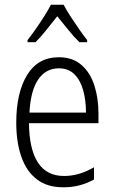

<svg xmlns="http://www.w3.org/2000/svg" viewBox="-20 -785 485 815"><path d="M230 -542Q288 -542 325.5 -509.5Q363 -477 380.5 -422.5Q398 -368 398 -303V-262H103Q104 -152 141 -95Q178 -38 252 -38Q316 -38 379 -75V-23Q350 -7 318 1.5Q286 10 248 10Q180 10 136 -24Q92 -58 70.5 -120Q49 -182 49 -264Q49 -391 95 -466.5Q141 -542 230 -542ZM230 -495Q175 -495 142.5 -448Q110 -401 105 -307H345Q345 -359 333 -402Q321 -445 295.5 -470Q270 -495 230 -495ZM250 -765Q262 -742 280.5 -713.5Q299 -685 318 -658Q337 -631 350 -615V-606H317Q294 -628 270 -658Q246 -688 223 -716Q201 -688 176.5 -657.5Q152 -627 131 -606H97V-615Q113 -635 131.5 -661.5Q150 -688 167.5 -715.5Q185 -743 196 -765Z"/></svg>

Font: Noto Sans Sinhala UI Condensed Light
Style: Regular
Weight: 300
Width: 3
Designer: Jelle Bosma - Monotype Design Team
Foundry: Monotype Imaging Inc.
Version: Version 2.006; ttfautohint (v1.8.4.7-5d5b)